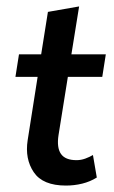

<svg xmlns="http://www.w3.org/2000/svg" viewBox="-20 -567 353 597"><path d="M185 10Q113 10 85 -31.5Q57 -73 66 -131L97 -328H28L39 -398H108L129 -530L226 -547L202 -398H309L298 -328H191L162 -147Q156 -108 169.5 -88.5Q183 -69 218 -69Q232 -69 245.5 -74Q259 -79 269 -85L281 -15Q260 -2 235.5 4Q211 10 185 10Z"/></svg>

Font: Rokkitt Medium
Style: Italic
Weight: 500
Italic angle: -9°
Designer: Vernon Adams
Foundry: Vernon Adams
Version: Version 3.103